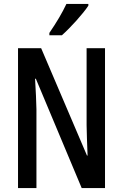

<svg xmlns="http://www.w3.org/2000/svg" viewBox="-20 -960 627 980"><path d="M431 -931V-940H319C298 -895 269 -846 232 -792V-780H296C339 -818 405 -891 431 -931ZM516 0V-714H422V-321C423 -279 424 -235 427 -166H424L190 -714H72V0H166V-402C165 -445 163 -492 159 -558H163L397 0Z"/></svg>

Font: Noto Sans Sinhala UI ExtraCondensed Medium
Style: Regular
Weight: 500
Width: 2
Designer: Jelle Bosma - Monotype Design Team
Foundry: Monotype Imaging Inc.
Version: Version 2.006